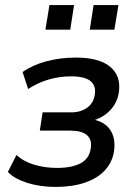

<svg xmlns="http://www.w3.org/2000/svg" viewBox="-20 -728 535 757"><path d="M199 9Q138 9 87.5 -7Q37 -23 11 -50L45 -117Q73 -91 115 -78.5Q157 -66 205 -66Q265 -66 299 -85Q333 -104 338 -144Q343 -179 322 -196Q301 -213 257 -213H137L148 -285H261Q299 -285 324.5 -304Q350 -323 354 -357Q359 -391 336 -409Q313 -427 260 -427Q215 -427 172 -414.5Q129 -402 91 -377L69 -444Q109 -472 163.5 -486.5Q218 -501 279 -501Q370 -501 413.5 -465.5Q457 -430 449 -367Q446 -340 432 -316.5Q418 -293 395.5 -276.5Q373 -260 344 -252L346 -257Q393 -248 414.5 -216Q436 -184 430 -135Q424 -90 394.5 -57.5Q365 -25 315 -8Q265 9 199 9ZM334 -611 349 -708H447L431 -611ZM159 -611 175 -708H272L257 -611Z"/></svg>

Font: Nunito Sans 10pt SemiCondensed SemiBold
Style: Italic
Weight: 600
Width: 4
Italic angle: -9°
Designer: Vernon Adams
Foundry: Vernon Adams
Version: Version 3.101;gftools[0.9.27]